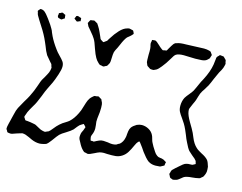

<svg xmlns="http://www.w3.org/2000/svg" viewBox="-103 -866 1360 1080"><g transform="rotate(15 577.0 -326.0)"><path d="M293 -670Q291 -672 291 -675Q292 -677 293.5 -680Q295 -683 296 -685Q300 -693 302 -694Q303 -695 310 -695Q318 -697 324 -697L329 -694Q332 -692 336 -690Q340 -688 343 -686L352 -672Q360 -660 368 -642Q376 -624 380 -615Q383 -606 385 -605Q386 -603 390 -601Q394 -599 396 -597L403 -593Q404 -593 407.5 -595.5Q411 -598 412 -599Q421 -605 422 -606Q425 -611 427.5 -615.5Q430 -620 433 -624Q450 -652 471 -674.5Q492 -697 512 -702Q515 -703 518.5 -704Q522 -705 526 -705Q527 -705 539 -702Q541 -701 543.5 -701Q546 -701 547 -700Q549 -699 551 -694.5Q553 -690 554 -688Q554 -687 555 -685.5Q556 -684 556 -683Q556 -681 551 -676Q546 -670 538 -663.5Q530 -657 525 -653Q512 -638 498 -604L489 -584Q478 -564 475 -554Q472 -538 472 -522Q472 -507 471 -500L469 -489Q468 -486 464 -480Q463 -478 461.5 -475Q460 -472 458 -471Q457 -469 453.5 -467.5Q450 -466 449 -466Q442 -461 439 -461H437Q432 -461 428 -463Q423 -463 417 -465Q414 -466 412 -468.5Q410 -471 408 -472Q395 -484 388 -497Q379 -512 367 -546Q355 -584 345 -599Q339 -610 315 -638Q298 -658 299 -657ZM991 -701Q992 -700 995 -699.5Q998 -699 999 -698Q1001 -697 1003.5 -692.5Q1006 -688 1008 -686Q1011 -683 1011 -681Q1012 -680 1010.5 -677.5Q1009 -675 1009 -673Q1006 -662 1005 -660Q1005 -660 999 -654Q992 -647 988 -645Q976 -638 953 -638Q944 -637 927 -637L892 -638Q881 -639 860 -639Q828 -639 814 -629Q806 -623 794 -601Q776 -570 757 -547Q742 -528 732 -522Q729 -521 724.5 -518.5Q720 -516 717 -515Q714 -514 709 -514.5Q704 -515 701 -515Q700 -516 698.5 -515.5Q697 -515 696 -516Q694 -517 684 -524L678 -528Q676 -531 675 -533Q674 -535 674 -536Q673 -539 671.5 -542Q670 -545 669 -548Q668 -552 668 -561Q667 -578 667.5 -590Q668 -602 668 -610Q668 -628 666 -637Q665 -640 663.5 -646.5Q662 -653 662 -657Q662 -661 664 -667L665 -676Q667 -677 669.5 -676.5Q672 -676 674 -677L683 -678Q685 -678 688.5 -675.5Q692 -673 694 -672Q702 -666 711 -657Q720 -648 726 -644Q728 -643 730.5 -640.5Q733 -638 737 -636H739Q744 -636 748 -638Q756 -638 758 -639Q760 -640 762.5 -644.5Q765 -649 766 -651Q771 -658 778.5 -672Q786 -686 796 -692L806 -695Q822 -701 856 -701L960 -705Q976 -705 991 -701ZM242 -693Q247 -693 248 -691Q249 -688 248.5 -684Q248 -680 249 -677V-674Q248 -672 243 -672Q234 -666 229 -667Q227 -667 223 -671Q221 -673 217.5 -675Q214 -677 212 -679Q212 -680 213 -681.5Q214 -683 214 -684Q218 -695 219 -696Q224 -699 232 -697Q238 -695 242 -693ZM120 -681Q120 -682 119.5 -683.5Q119 -685 120 -686Q122 -688 126 -688Q135 -694 139 -694Q141 -694 144.5 -692Q148 -690 149 -689Q151 -688 153 -687.5Q155 -687 157 -686Q158 -684 158 -677L159 -668Q159 -665 157 -664Q155 -663 154 -663Q152 -662 148.5 -659Q145 -656 142 -655L137 -656Q134 -657 129 -658Q124 -659 122 -661Q120 -662 118 -670ZM1154 -39Q1152 -27 1148 -19L1143 -9Q1141 -6 1135 -2L1127 5Q1125 6 1121.5 7Q1118 8 1116 8Q1105 11 1082 13Q1053 15 1039 22Q1036 23 1023 34Q1020 36 1014 41Q1008 46 1002 48Q1000 49 997 49.5Q994 50 992 51Q989 51 986.5 52Q984 53 982 53Q979 53 977 52Q975 51 973 50Q972 50 968 48.5Q964 47 963 45Q962 44 960.5 41Q959 38 959 37Q954 30 954 27Q953 25 956 19Q958 7 962 2Q978 -14 996 -29Q1016 -47 1023 -50Q1027 -52 1032 -53Q1037 -54 1041 -55Q1045 -56 1053 -55.5Q1061 -55 1065 -56L1075 -61L1082 -65Q1083 -66 1082 -67.5Q1081 -69 1081 -70Q1079 -80 1077 -83Q1076 -85 1068 -93Q1068 -93 1050 -108L1029 -127Q1018 -140 1004 -170Q995 -187 987 -209Q984 -217 975.5 -236Q967 -255 959 -268L943 -292Q927 -314 921 -326Q914 -340 914 -360Q914 -386 925 -408Q933 -421 946 -436Q962 -456 965 -462Q970 -471 975.5 -484Q981 -497 984 -503Q990 -518 1002 -539Q1028 -589 1035 -632Q1036 -640 1037 -648.5Q1038 -657 1039 -665Q1039 -673 1041 -676Q1044 -682 1052 -688Q1053 -689 1053.5 -690.5Q1054 -692 1055 -692Q1057 -693 1058.5 -692.5Q1060 -692 1061 -692Q1064 -691 1070 -691Q1076 -691 1078 -690Q1078 -690 1086 -682Q1088 -680 1090 -678Q1092 -676 1094 -674Q1096 -668 1096 -663Q1099 -654 1099 -653Q1099 -651 1098 -648Q1097 -645 1097 -643Q1094 -628 1086 -613.5Q1078 -599 1076 -596Q1069 -582 1057 -554Q1047 -529 1038 -511Q1034 -504 1030 -498Q1026 -492 1023 -486Q1010 -468 1004 -454Q1001 -447 997.5 -434.5Q994 -422 991 -413Q988 -404 980 -388Q971 -367 969 -362Q968 -360 967 -357Q966 -354 966 -351L967 -340Q970 -319 990 -285Q1012 -249 1021 -230Q1024 -224 1031 -206.5Q1038 -189 1046.5 -176Q1055 -163 1065 -154Q1072 -147 1082.5 -141Q1093 -135 1098 -132Q1125 -119 1138 -104Q1146 -93 1153 -68Q1155 -49 1154 -39ZM913 -35Q918 -33 918 -32Q918 -27 916 -23Q916 -14 915 -12Q914 -11 912.5 -10.5Q911 -10 910 -9Q900 -3 895 -1Q891 1 881 1Q876 2 866 2Q845 2 830 -6Q821 -10 813 -18.5Q805 -27 803 -29Q779 -57 767 -77Q757 -91 749 -101Q748 -102 746.5 -103.5Q745 -105 744 -106Q742 -106 737 -101Q730 -94 723 -78Q711 -51 700 -33.5Q689 -16 672 -5Q655 6 635.5 8Q616 10 587 9L568 8Q556 8 544 11Q532 15 517 23Q501 31 493 34Q484 37 482 37Q479 37 473 35Q471 34 466.5 33.5Q462 33 459 32Q457 31 455 28.5Q453 26 451 25Q437 12 424 -14Q413 -31 412 -43Q412 -54 414 -64Q416 -72 420 -79Q424 -86 426 -94Q427 -96 428 -99Q429 -102 430 -105Q429 -107 427 -108.5Q425 -110 424 -112Q422 -113 419.5 -116.5Q417 -120 416 -120L414 -119L404 -113Q394 -108 384.5 -95.5Q375 -83 369 -76Q358 -65 332 -49Q308 -35 298 -25Q289 -16 267 15Q251 37 241 43Q239 44 228 47Q212 51 203 51Q180 51 157 41Q148 37 136.5 31.5Q125 26 115.5 23Q106 20 96 20L82 24L63 30Q45 37 40 38Q37 39 32 39Q26 39 21 38L13 36Q11 33 10 31Q9 29 9 28Q8 27 5.5 23.5Q3 20 3 18V14Q3 7 4 4Q5 -4 8 -14.5Q11 -25 12 -30Q16 -44 17 -51L22 -71Q27 -95 35 -111Q38 -116 59 -154Q75 -180 82 -194Q100 -230 109 -258Q112 -265 115 -275Q118 -285 124 -298L137 -320Q138 -323 146 -336.5Q154 -350 157 -364Q157 -367 158 -371Q159 -375 159 -378Q159 -380 158 -382Q157 -384 156 -386Q154 -396 152 -399Q151 -401 143 -409Q122 -433 117 -440Q105 -460 95 -488L86 -509Q69 -549 42 -590Q20 -624 10 -642Q6 -648 4 -660Q1 -666 2 -668Q2 -670 10 -678Q11 -679 12 -680Q13 -681 14 -682H15Q30 -682 40.5 -672.5Q51 -663 58.5 -652.5Q66 -642 69 -639Q94 -605 101 -591Q104 -587 106.5 -580.5Q109 -574 110 -571L119 -551Q134 -520 160 -485Q169 -472 184 -457Q201 -440 209 -428.5Q217 -417 217 -400Q217 -383 207 -353Q195 -317 187 -300Q184 -293 167 -259Q157 -239 147 -211Q128 -163 117 -147Q113 -140 102 -121Q91 -102 86 -84Q86 -83 84 -79Q82 -75 83 -73Q83 -70 86 -66Q89 -62 90 -61Q91 -60 91 -58.5Q91 -57 92 -56Q95 -54 106 -54Q113 -53 123 -52Q133 -51 140 -49Q152 -47 156 -45Q165 -41 178 -33Q191 -25 202 -23Q215 -20 217 -21Q219 -21 222 -23Q225 -25 226 -25L236 -29Q245 -36 254.5 -48.5Q264 -61 270 -67Q283 -81 299 -93Q305 -97 316.5 -104Q328 -111 335 -117Q357 -137 374 -172Q383 -189 390 -215Q392 -221 397 -237.5Q402 -254 411 -267Q415 -273 428 -284L434 -288Q437 -289 446 -289Q452 -291 457 -291Q462 -289 466 -285Q468 -284 471.5 -282.5Q475 -281 476 -279Q477 -277 477.5 -275Q478 -273 479 -272Q485 -262 486 -252Q487 -246 487 -233Q487 -218 486 -207.5Q485 -197 484 -190Q481 -169 481 -151Q482 -143 483.5 -131.5Q485 -120 485 -112Q485 -93 477 -75Q476 -73 474.5 -68.5Q473 -64 473 -61L474 -54Q475 -52 475.5 -47Q476 -42 477 -41Q478 -39 482.5 -39.5Q487 -40 488 -40Q492 -38 496 -39Q498 -39 502 -41.5Q506 -44 508 -45Q526 -54 535 -56Q539 -57 548 -57Q556 -57 574 -55Q588 -52 600 -52Q611 -52 621 -55Q623 -55 631 -61L641 -66Q658 -81 663 -105Q666 -116 666 -128Q666 -131 668 -145Q670 -159 677 -169Q686 -181 705 -192Q721 -199 734 -199Q755 -199 774 -188.5Q793 -178 802 -160Q806 -153 810 -137Q813 -125 817 -118Q821 -109 827.5 -98.5Q834 -88 838 -82Q840 -79 844 -72.5Q848 -66 852 -62Q862 -52 870 -49L881 -47Q889 -47 902 -42Z"/></g></svg>

Font: Rubik-Burned
Style: Regular
Weight: 400
Designer: NaN (generative design), Hubert & Fischer (Rubik source font outlines)
Foundry: NaN, Hubert & Fischer
Version: Version 1.000